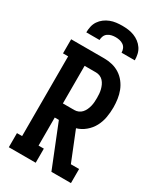

<svg xmlns="http://www.w3.org/2000/svg" viewBox="-233 -1043 965 1132"><g transform="rotate(30 250.0 -477.5)"><path d="M28 0V-96H63V-639H28V-735H253Q281 -735 308 -728.5Q335 -722 358.5 -707Q382 -692 399.5 -669.5Q417 -647 427 -621Q437 -595 441 -567Q445 -539 445 -511Q445 -477 439 -443Q433 -409 417 -379Q401 -349 374 -326.5Q347 -304 315 -295L395 -96H451V0H318L203 -287H175V-96H211V0ZM175 -383H253Q267 -383 280 -388.5Q293 -394 302.5 -404.5Q312 -415 318 -428Q324 -441 327.5 -455Q331 -469 332 -483Q333 -497 333 -511Q333 -525 332 -539Q331 -553 327.5 -567Q324 -581 318 -594Q312 -607 302.5 -617.5Q293 -628 280 -633.5Q267 -639 253 -639H175ZM85 -815Q85 -835 89.5 -855.5Q94 -876 105.5 -893Q117 -910 133.5 -922.5Q150 -935 169.5 -942.5Q189 -950 209.5 -952.5Q230 -955 250 -955Q270 -955 290.5 -952.5Q311 -950 330.5 -942.5Q350 -935 366.5 -922.5Q383 -910 394.5 -893Q406 -876 410.5 -855.5Q415 -835 415 -815H325Q325 -829 319.5 -842Q314 -855 302.5 -863Q291 -871 277.5 -874Q264 -877 250 -877Q236 -877 222.5 -874Q209 -871 197.5 -863Q186 -855 180.5 -842Q175 -829 175 -815Z"/></g></svg>

Font: Iosevka Slab
Style: Bold
Weight: 700
Monospace: yes
Designer: Belleve Invis
Foundry: Belleve Invis
Version: Version 11.1.1; ttfautohint (v1.8.3)